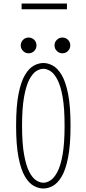

<svg xmlns="http://www.w3.org/2000/svg" viewBox="-20 -1066 490 1097"><path d="M228 11Q201 11 173.5 -3.8Q146 -18.5 123 -56.8Q100 -95 86 -165.8Q72 -236.5 72 -348Q72 -459.5 86 -529.8Q100 -600 123 -638.2Q146 -676.5 173.5 -691.2Q201 -706 228 -706Q254.5 -706 281.8 -691.2Q309 -676.5 332 -638.2Q355 -600 369 -529.8Q383 -459.5 383 -348Q383 -236.5 369 -165.8Q355 -95 332 -56.8Q309 -18.5 281.8 -3.8Q254.5 11 228 11ZM228 -22Q247.5 -22 268.5 -35.5Q289.5 -49 308 -84Q326.5 -119 337.8 -183Q349 -247 349 -348Q349 -448.5 337.8 -512.2Q326.5 -576 308 -611Q289.5 -646 268.5 -659.5Q247.5 -673 228 -673Q208 -673 186.8 -659.5Q165.5 -646 147.2 -611Q129 -576 117.5 -512.2Q106 -448.5 106 -348Q106 -247 117.5 -183Q129 -119 147.2 -84Q165.5 -49 186.8 -35.5Q208 -22 228 -22ZM143.5 -761.5Q125 -761.5 111.8 -774.8Q98.5 -788 98.5 -806.5Q98.5 -825.5 111.8 -838.5Q125 -851.5 143.5 -851.5Q162.5 -851.5 175.5 -838.5Q188.5 -825.5 188.5 -806.5Q188.5 -788 175.5 -774.8Q162.5 -761.5 143.5 -761.5ZM336.5 -761.5Q318 -761.5 304.8 -774.8Q291.5 -788 291.5 -806.5Q291.5 -825.5 304.8 -838.5Q318 -851.5 336.5 -851.5Q355.5 -851.5 368.5 -838.5Q381.5 -825.5 381.5 -806.5Q381.5 -788 368.5 -774.8Q355.5 -761.5 336.5 -761.5ZM103.5 -1046H362.5V-1013H103.5Z"/></svg>

Font: League Mono Thin Condensed
Style: Regular
Weight: 100
Width: 1
Designer: Tyler Finck
Foundry: The League of Moveable Type / Tyler Finck
Version: Version 2.300;RELEASE